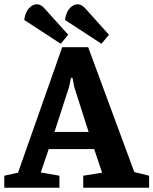

<svg xmlns="http://www.w3.org/2000/svg" viewBox="-29 -875 715 895"><path d="M254 -671 84 -782Q89 -818 105.5 -836Q122 -854 141 -855Q154 -855 164 -848.5Q174 -842 189 -824L289 -713ZM444 -671 274 -782Q279 -818 295.5 -836Q312 -854 331 -855Q344 -855 354 -848.5Q364 -842 379 -824L479 -713ZM-9 0V-56L55 -70L261 -655H382L597 -73L666 -56V0H359V-56L447 -70L410 -180H198L161 -71L248 -56V0ZM225 -260H384L317 -470L309 -512H302L293 -470Z"/></svg>

Font: Faustina
Style: Bold
Weight: 700
Designer: Alfonso Garcia
Foundry: http://www.omnibus-type.com
Version: Version 1.200